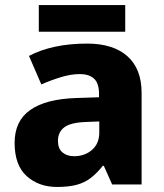

<svg xmlns="http://www.w3.org/2000/svg" viewBox="-20 -732 650 762"><path d="M206 10Q134 10 86 -33Q38 -76 38 -165Q38 -252 100 -295.5Q162 -339 282 -343L373 -346V-359Q373 -402 353 -420Q333 -438 297 -438Q262 -438 222.5 -426Q183 -414 144 -397L95 -510Q140 -534 198 -546.5Q256 -559 326 -559Q429 -559 485.5 -509Q542 -459 542 -363V0H425L392 -74H388Q365 -45 340.5 -26Q316 -7 284 1.5Q252 10 206 10ZM274 -112Q316 -112 345 -137Q374 -162 374 -206V-250L323 -248Q261 -246 235.5 -227Q210 -208 210 -173Q210 -142 228 -127Q246 -112 274 -112ZM477 -712V-606H134V-712Z"/></svg>

Font: Noto Sans Symbols ExtraBold
Style: Regular
Weight: 800
Version: Version 2.002